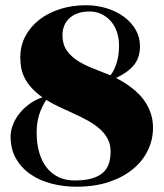

<svg xmlns="http://www.w3.org/2000/svg" viewBox="-20 -706 626 734"><path d="M322.8 -662.1Q294.9 -662.1 275.4 -654.5Q255.9 -647 243.2 -634.3Q230.5 -621.6 224.6 -605.5Q218.8 -589.4 218.8 -571.8Q218.8 -537.6 234.4 -514.4Q250 -491.2 275.6 -474.6Q301.3 -458 334.2 -445.1Q367.2 -432.1 401.9 -418Q416 -434.6 425.5 -464.4Q435.1 -494.1 435.1 -532.2Q435.1 -561.5 426.3 -585.7Q417.5 -609.9 402.1 -626.7Q386.7 -643.6 366.5 -652.8Q346.2 -662.1 322.8 -662.1ZM120.1 -198.2Q120.1 -156.7 129.9 -123Q139.6 -89.4 158.4 -65.4Q177.2 -41.5 204.1 -28.8Q231 -16.1 265.1 -16.1Q304.2 -16.1 330.6 -23.7Q356.9 -31.2 373 -45.4Q389.2 -59.6 396 -80.1Q402.8 -100.6 402.8 -127Q402.8 -154.8 391.1 -176.3Q379.4 -197.8 359.9 -214.6Q340.3 -231.4 314.9 -245.4Q289.6 -259.3 262.2 -271.7Q234.9 -284.2 207.5 -296.9Q180.2 -309.6 156.7 -324.2Q138.7 -296.4 129.4 -266.4Q120.1 -236.3 120.1 -198.2ZM20.5 -184.1Q20.5 -204.1 28.3 -226.1Q36.1 -248 51.5 -268.6Q66.9 -289.1 89.6 -306.4Q112.3 -323.7 142.1 -334Q116.2 -352.5 99.9 -371.1Q83.5 -389.6 74 -408.4Q64.5 -427.2 61 -446.8Q57.6 -466.3 57.6 -486.8Q57.6 -531.2 77.1 -567.9Q96.7 -604.5 130.6 -630.9Q164.6 -657.2 210.2 -671.6Q255.9 -686 308.1 -686Q351.1 -686 388.9 -674.1Q426.8 -662.1 454.8 -641.1Q482.9 -620.1 499 -591.6Q515.1 -563 515.1 -529.8Q515.1 -484.4 491 -456.1Q466.8 -427.7 423.8 -408.2Q436.5 -401.4 451.9 -392.1Q467.3 -382.8 482.9 -370.8Q498.5 -358.9 513.2 -343.8Q527.8 -328.6 539.3 -309.6Q550.8 -290.5 557.9 -267.6Q564.9 -244.6 564.9 -216.8Q564.9 -172.4 545.4 -131.6Q525.9 -90.8 488.5 -59.8Q451.2 -28.8 396.7 -10.5Q342.3 7.8 272 7.8Q223.1 7.8 177.5 -3.9Q131.8 -15.6 96.9 -39.6Q62 -63.5 41.3 -99.4Q20.5 -135.3 20.5 -184.1Z"/></svg>

Font: XB Zar
Style: Bold
Weight: 700
Designer: Behnam
Foundry: Irmug
Version: Version 8.005 2009